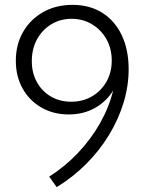

<svg xmlns="http://www.w3.org/2000/svg" viewBox="-20 -767 592 787"><path d="M212.4 0 181.6 -43Q247.1 -84.5 300.3 -140.9Q353.5 -197.3 390.4 -262.7Q427.2 -328.1 443.8 -396Q415.5 -350.1 368.4 -324Q321.3 -297.9 262.2 -297.9Q198.7 -297.9 149.7 -326.2Q100.6 -354.5 72.8 -404.1Q44.9 -453.6 44.9 -518.1Q44.9 -584.5 74.7 -636.2Q104.5 -688 157 -717.5Q209.5 -747.1 277.3 -747.1Q347.7 -747.1 399.2 -714.6Q450.7 -682.1 479 -622.8Q507.3 -563.5 507.3 -482.9Q507.3 -414.1 486.3 -345.5Q465.3 -276.9 426.5 -213.1Q387.7 -149.4 333.3 -95Q278.8 -40.5 212.4 0ZM272 -350.1Q319.8 -350.1 357.2 -372.1Q394.5 -394 416.3 -432.1Q438 -470.2 438 -518.6Q438 -567.4 416.5 -606Q395 -644.5 357.7 -667.2Q320.3 -689.9 273.4 -689.9Q227.1 -689.9 189.9 -667.2Q152.8 -644.5 131.6 -605.5Q110.4 -566.4 110.4 -516.6Q110.4 -468.3 131.1 -430.7Q151.9 -393.1 188.2 -371.6Q224.6 -350.1 272 -350.1Z"/></svg>

Font: Kumbh Sans Light
Style: Regular
Weight: 300
Version: Version 1.004